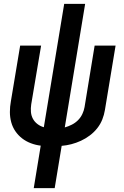

<svg xmlns="http://www.w3.org/2000/svg" viewBox="-20 -755 640 990"><path d="M154 215 190 -4Q164 -7 139 -16.5Q114 -26 94 -41.5Q74 -57 59.5 -78Q45 -99 38 -124.5Q31 -150 31 -177.5Q31 -205 36 -232L84 -520H192L141 -217Q138 -197 139.5 -178Q141 -159 149.5 -143Q158 -127 173 -115.5Q188 -104 206 -99L311 -735H419L314 -98Q332 -103 350 -112Q368 -121 382 -135Q396 -149 404.5 -167Q413 -185 416 -203L468 -520H576L521 -188Q517 -163 507.5 -139Q498 -115 481.5 -94Q465 -73 443 -56.5Q421 -40 397 -29Q373 -18 348 -11.5Q323 -5 298 -3L262 215Z"/></svg>

Font: Iosevka SS04 SmBd Ex Obl
Style: Regular
Weight: 600
Width: 7
Italic angle: -9°
Monospace: yes
Designer: Belleve Invis
Foundry: Belleve Invis
Version: Version 19.0.0; ttfautohint (v1.8.4)